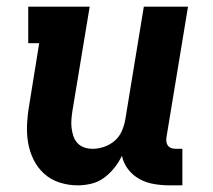

<svg xmlns="http://www.w3.org/2000/svg" viewBox="-20 -550 640 578"><path d="M214 8Q186 8 159.5 -0.5Q133 -9 113 -27Q93 -45 81 -69.5Q69 -94 64.5 -121Q60 -148 61.5 -177Q63 -206 68 -234L98 -420H65V-530H250L198 -216Q196 -203 195 -190Q194 -177 195.5 -164.5Q197 -152 201 -140Q205 -128 213.5 -119Q222 -110 234 -106Q246 -102 259 -102Q276 -102 293.5 -108Q311 -114 325 -126Q339 -138 346.5 -155Q354 -172 357 -189L413 -530H546L481 -136Q480 -129 481 -122.5Q482 -116 486 -111Q490 -106 496.5 -104Q503 -102 509 -102H529V8H491Q467 8 443.5 4Q420 0 400 -11Q380 -22 366 -40Q352 -58 347 -81Q338 -62 324.5 -45Q311 -28 293.5 -15Q276 -2 255 3Q234 8 214 8Z"/></svg>

Font: Iosevka Curly Slab XBdEx
Style: Italic
Weight: 800
Width: 7
Italic angle: -9°
Monospace: yes
Designer: Belleve Invis
Foundry: Belleve Invis
Version: Version 11.1.0; ttfautohint (v1.8.3)